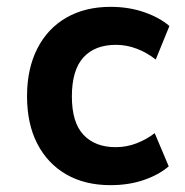

<svg xmlns="http://www.w3.org/2000/svg" viewBox="-20 -531 542 561"><path d="M303 10Q228 10 173.5 -21.5Q119 -53 89 -111Q59 -169 59 -250Q59 -330 89 -389Q119 -448 174 -479.5Q229 -511 303 -511Q356 -511 401 -495.5Q446 -480 475 -455L435 -357Q410 -377 380 -388.5Q350 -400 319 -400Q257 -400 223.5 -363Q190 -326 190 -249Q190 -173 224 -137Q258 -101 318 -101Q350 -101 379.5 -112.5Q409 -124 432 -142L473 -45Q444 -20 400 -5Q356 10 303 10Z"/></svg>

Font: Nunito Sans 7pt SemiCondensed
Style: Bold
Weight: 700
Width: 4
Designer: Vernon Adams
Foundry: Vernon Adams
Version: Version 3.101;gftools[0.9.27]